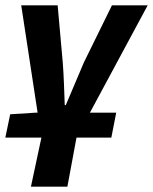

<svg xmlns="http://www.w3.org/2000/svg" viewBox="-20 -516 574 720"><path d="M0 0 18.2 -87.4 112 -93.4H415.8L397.5 0ZM96 183.9 135.3 0 59.6 -496H196.2L215.3 -282Q218.2 -245 219.8 -203Q221.5 -161.1 222.8 -122H226.8Q243.2 -159.5 260.7 -202Q278.1 -244.4 294.6 -282L399.8 -496H533.8L266.9 0L232.7 183.9Z"/></svg>

Font: Source Sans 3 VF
Style: Italic
Weight: 200
Italic angle: -11°
Designer: Paul D. Hunt
Foundry: Adobe Systems Incorporated
Version: Version 3.042;hotconv 1.0.118;makeotfexe 2.5.65603